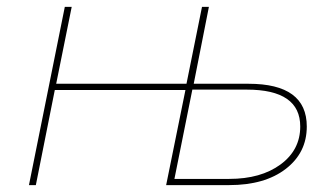

<svg xmlns="http://www.w3.org/2000/svg" viewBox="-20 -537 965 557"><path d="M701 -294Q870 -294 870 -170Q870 -94 809 -47Q748 0 645 0H462L518 -276H139L84 0H64L168 -517H188L143 -294H521L566 -517H586L542 -294ZM645 -18Q737 -18 794 -60Q851 -102 851 -170Q851 -277 696 -277H538L486 -18Z"/></svg>

Font: Montserrat Thin
Style: Italic
Weight: 100
Italic angle: -11.3°
Designer: Julieta Ulanovsky
Foundry: Julieta Ulanovsky
Version: Version 9.000; ttfautohint (v1.8.4.7-5d5b)